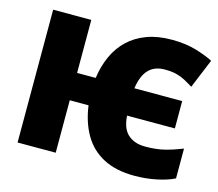

<svg xmlns="http://www.w3.org/2000/svg" viewBox="-104 -855 1134 997"><g transform="rotate(15 463.5 -356.5)"><path d="M696 10Q597 10 529 -25.5Q461 -61 422.5 -127Q384 -193 372 -282H271V0H66V-714H271V-429H371Q380 -494 404.5 -548Q429 -602 470 -641Q511 -680 569 -701.5Q627 -723 702 -723Q776 -723 832 -706.5Q888 -690 927 -670L862 -513Q838 -528 816.5 -539.5Q795 -551 769.5 -557.5Q744 -564 707 -564Q680 -564 658.5 -556Q637 -548 621 -531.5Q605 -515 594.5 -489.5Q584 -464 579 -429H836V-282H579Q581 -251 589.5 -226.5Q598 -202 614.5 -185.5Q631 -169 655 -160Q679 -151 712 -151Q771 -151 816 -162.5Q861 -174 909 -193V-33Q872 -14 814.5 -2Q757 10 696 10Z"/></g></svg>

Font: Noto Sans Display Black
Style: Regular
Weight: 900
Designer: Monotype Design Team
Foundry: Monotype Imaging Inc.
Version: Version 2.003